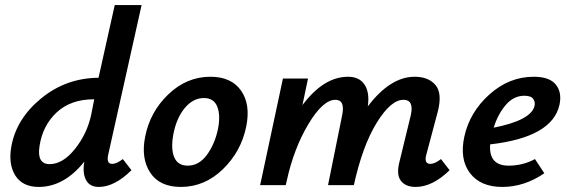

<svg xmlns="http://www.w3.org/2000/svg" viewBox="-20 -731 2240 758"><path d="M423 -84Q440 -84 465 -103L499 -59Q432 7 370 7Q334 7 319.5 -20.5Q305 -48 313 -93Q233 7 133 7Q69 7 40.5 -38Q12 -83 25 -154Q45 -263 143 -343Q241 -423 369 -424L433 -711H539L408 -124Q398 -84 423 -84ZM176 -83Q228 -83 276 -143Q324 -203 340 -278L352 -339H351Q259 -339 203.5 -287Q148 -235 136 -154Q125 -83 176 -83Z M694 7Q610 7 573 -49.5Q536 -106 553 -191Q572 -289 644.5 -358.5Q717 -428 811 -428Q893 -428 931.5 -373.5Q970 -319 952 -231Q932 -133 860 -63Q788 7 694 7ZM721 -77Q766 -77 797.5 -120.5Q829 -164 841 -224Q851 -277 837.5 -310.5Q824 -344 785 -344Q742 -344 709 -304Q676 -264 664 -199Q654 -143 668 -110Q682 -77 721 -77Z M1721 -103 1755 -59Q1687 7 1621 7Q1581 7 1562.5 -17.5Q1544 -42 1557 -92L1602 -277Q1615 -337 1573 -337Q1523 -337 1467 -246Q1411 -155 1377 0H1275L1331 -277Q1343 -337 1304 -337Q1255 -337 1197.5 -241Q1140 -145 1112 -17L1108 0H1007L1097 -421H1196L1174 -316Q1258 -428 1354 -428Q1399 -428 1419.5 -396.5Q1440 -365 1432 -311Q1521 -428 1617 -428Q1672 -428 1699.5 -395Q1727 -362 1708 -289L1664 -124Q1652 -84 1679 -84Q1696 -84 1721 -103Z M2087 -428Q2149 -428 2174 -397.5Q2199 -367 2189 -318Q2161 -189 1915 -161Q1909 -77 1988 -77Q2044 -77 2092 -103L2129 -47Q2050 7 1963 7Q1877 7 1835.5 -47.5Q1794 -102 1813 -191Q1834 -288 1912 -358Q1990 -428 2087 -428ZM2090 -312Q2094 -327 2085.5 -340Q2077 -353 2050 -353Q2008 -353 1977 -317Q1946 -281 1929 -227Q2076 -256 2090 -312Z"/></svg>

Font: EauTest
Style: Bold Italic
Weight: 700
Italic angle: -12°
Designer: Christian Thalmann (Catharsis Fonts)
Version: Version 0.001;PS 000.001;hotconv 1.0.88;makeotf.lib2.5.64775